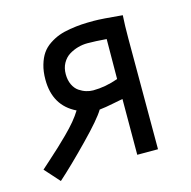

<svg xmlns="http://www.w3.org/2000/svg" viewBox="-84 -588 685 690"><g transform="rotate(-15 259.0 -242.5)"><path d="M180.2 -210.4Q100.6 -249 100.6 -346.2Q100.6 -376.5 107.7 -400.6Q114.7 -424.8 126.2 -441.4Q137.7 -458 155.8 -470Q173.8 -481.9 191.7 -488.5Q209.5 -495.1 233.6 -499Q257.8 -502.9 277.6 -504.2Q297.4 -505.4 322.8 -505.4Q352.5 -505.4 429.2 -498Q426.8 -460.9 426.8 -412.6V0H349.6L350.1 -207.5Q341.3 -206.1 312.7 -200.2Q284.2 -194.3 261.2 -191.9Q243.2 -161.1 176.5 -92.8Q109.9 -24.4 60.1 20L10.3 -35.6Q16.1 -41 40.8 -63Q65.4 -85 80.3 -98.9Q95.2 -112.8 116.7 -134Q138.2 -155.3 154.1 -174.3Q169.9 -193.4 180.2 -210.4ZM176.3 -346.2Q176.3 -323.7 184.3 -306.9Q192.4 -290 205.3 -281.2Q218.3 -272.5 231.2 -268.6Q244.1 -264.6 256.8 -264.6Q302.2 -264.6 350.1 -281.7L351.1 -430.2Q309.1 -433.6 280.3 -433.6Q262.2 -433.6 244.6 -428.7Q227.1 -423.8 211.4 -414.1Q195.8 -404.3 186 -386.7Q176.3 -369.1 176.3 -346.2Z"/></g></svg>

Font: FantasqueSansM Nerd Font
Style: Regular
Weight: 400
Monospace: yes
Designer: Jany Belluz
Version: Version 1.8.0 ; ttfautohint (v1.8.2);Nerd Fonts 3.4.0